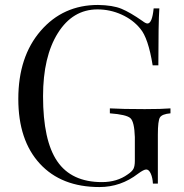

<svg xmlns="http://www.w3.org/2000/svg" viewBox="-20 -742 743 776"><path d="M571 -57Q561 -57 538 -40Q468 14 382 14Q228 14 141 -80.5Q54 -175 54 -342Q54 -513 144.5 -617.5Q235 -722 376 -722Q436 -721 471 -706.5Q506 -692 556 -657Q569 -647 576 -647Q595 -647 601 -708H624Q620 -651 620 -478H597Q579 -589 547 -626Q518 -662 471.5 -683Q425 -704 374 -704Q274 -704 214 -608.5Q154 -513 154 -353Q154 -174 211.5 -90Q269 -6 392 -6Q453 -6 496 -37Q514 -49 519.5 -60Q525 -71 525 -92V-188Q523 -250 507 -264.5Q491 -279 424 -284V-304Q474 -301 565 -301Q634 -301 669 -304V-284Q635 -281 626.5 -267.5Q618 -254 618 -198V0H598Q597 -23 589.5 -40Q582 -57 571 -57Z"/></svg>

Font: Playfair Display
Style: Regular
Weight: 400
Designer: Claus Eggers S?rensen
Foundry: Claus Eggers S?rensen
Version: Version 1.003